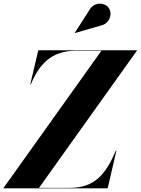

<svg xmlns="http://www.w3.org/2000/svg" viewBox="-72 -1023 764 1043"><path d="M475 -884C523 -893.5 540.5 -947 519.5 -979C501 -1007 444 -1018 415 -970.5L334.5 -845L335.5 -843.5ZM479 -747.5 -52.5 -2.5V0H513L560.5 -205H557.5C503.5 -79 444.5 -2.5 307.5 -2.5H140L671.5 -747.5V-750H136L92.5 -565H95.5C140.5 -672 204.5 -747.5 341.5 -747.5Z"/></svg>

Font: Bodoni* 72pt
Style: Bold Italic
Weight: 700
Italic angle: -13°
Version: Version 2.3